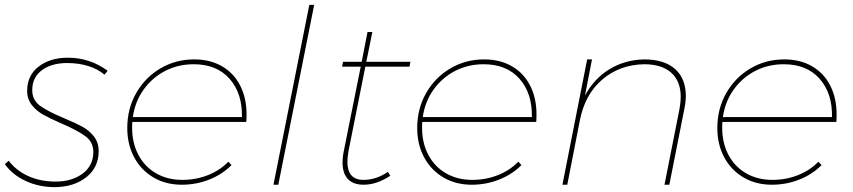

<svg xmlns="http://www.w3.org/2000/svg" viewBox="-25 -762 3518 792"><path d="M-5 -85 11 -99Q42 -58 92 -35.5Q142 -13 204 -13Q272 -13 316 -46Q360 -79 360 -135Q360 -176 327.5 -200Q295 -224 230 -252Q182 -273 154 -288.5Q126 -304 106.5 -328.5Q87 -353 87 -387Q87 -451 134.5 -487.5Q182 -524 255 -524Q346 -524 419 -470L406 -454Q379 -477 339.5 -489.5Q300 -502 252 -502Q188 -502 148 -472.5Q108 -443 108 -390Q108 -349 140.5 -325.5Q173 -302 238 -275Q286 -255 314.5 -239.5Q343 -224 362.5 -199Q382 -174 382 -139Q382 -71 331 -31Q280 9 202 10Q136 10 81 -15.5Q26 -41 -5 -85Z M521 -259Q520 -251 520 -235Q520 -172 546 -123Q572 -74 619 -47Q666 -20 727 -20Q783 -20 832.5 -39.5Q882 -59 917 -95L930 -81Q891 -42 837.5 -21Q784 0 725 0Q659 0 608 -30Q557 -60 528.5 -113Q500 -166 500 -234Q500 -314 537 -378.5Q574 -443 637 -480Q700 -517 776 -517Q842 -517 891 -488.5Q940 -460 966 -408.5Q992 -357 992 -291Q992 -270 991 -259ZM523 -279H973Q975 -377 922 -437Q869 -497 774 -497Q710 -497 656.5 -469.5Q603 -442 567.5 -392.5Q532 -343 523 -279Z M1271 -742 1123 0H1103L1251 -742Z M1413 -141Q1408 -113 1408 -95Q1408 -20 1474 -20Q1527 -20 1575 -53L1585 -37Q1529 0 1475 0Q1432 0 1410 -23.5Q1388 -47 1388 -92Q1388 -115 1394 -143L1463 -487H1386L1390 -507H1467L1491 -630H1511L1486 -507H1668L1664 -487H1482Z M1717 -259Q1716 -251 1716 -235Q1716 -172 1742 -123Q1768 -74 1815 -47Q1862 -20 1923 -20Q1979 -20 2028.5 -39.5Q2078 -59 2113 -95L2126 -81Q2087 -42 2033.5 -21Q1980 0 1921 0Q1855 0 1804 -30Q1753 -60 1724.5 -113Q1696 -166 1696 -234Q1696 -314 1733 -378.5Q1770 -443 1833 -480Q1896 -517 1972 -517Q2038 -517 2087 -488.5Q2136 -460 2162 -408.5Q2188 -357 2188 -291Q2188 -270 2187 -259ZM1719 -279H2169Q2171 -377 2118 -437Q2065 -497 1970 -497Q1906 -497 1852.5 -469.5Q1799 -442 1763.5 -392.5Q1728 -343 1719 -279Z M2804 -366Q2804 -342 2798 -313L2736 0H2716L2778 -313Q2783 -341 2783 -362Q2783 -427 2744 -462Q2705 -497 2632 -497Q2531 -495 2459.5 -434Q2388 -373 2367 -266L2315 0H2295L2397 -517H2417L2388 -368Q2426 -438 2489 -476.5Q2552 -515 2632 -517Q2715 -517 2759.5 -477.5Q2804 -438 2804 -366Z M2955 -259Q2954 -251 2954 -235Q2954 -172 2980 -123Q3006 -74 3053 -47Q3100 -20 3161 -20Q3217 -20 3266.5 -39.5Q3316 -59 3351 -95L3364 -81Q3325 -42 3271.5 -21Q3218 0 3159 0Q3093 0 3042 -30Q2991 -60 2962.5 -113Q2934 -166 2934 -234Q2934 -314 2971 -378.5Q3008 -443 3071 -480Q3134 -517 3210 -517Q3276 -517 3325 -488.5Q3374 -460 3400 -408.5Q3426 -357 3426 -291Q3426 -270 3425 -259ZM2957 -279H3407Q3409 -377 3356 -437Q3303 -497 3208 -497Q3144 -497 3090.5 -469.5Q3037 -442 3001.5 -392.5Q2966 -343 2957 -279Z"/></svg>

Font: Gontserrat Thin
Style: Italic
Weight: 250
Italic angle: -11.3°
Designer: Julieta Ulanovsky
Foundry: Julieta Ulanovsky
Version: Version 6.001